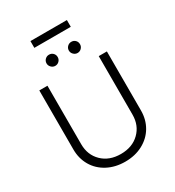

<svg xmlns="http://www.w3.org/2000/svg" viewBox="-246 -1201 1235 1356"><g transform="rotate(-30 372.0 -523.5)"><path d="M581.3 -727.3H647.7V-245.7Q647.7 -171.9 613.3 -113.3Q578.8 -54.7 515.8 -21.1Q452.8 12.4 372.2 12.4Q291.5 12.4 228.5 -21Q165.5 -54.3 131 -113.3Q96.6 -172.2 96.6 -245.7V-727.3H163V-250.4Q163 -162.6 220.5 -106.4Q278.1 -50.1 372.2 -50.1Q466.3 -50.1 523.8 -106.4Q581.3 -162.6 581.3 -250.4ZM513.8 -1060.4V-1005.3H216.6V-1060.4ZM281.6 -821Q263.5 -821 249.8 -834.7Q236.2 -848.4 236.2 -866.5Q236.2 -885.7 249.6 -898.8Q263.1 -911.9 281.6 -911.9Q301.1 -911.9 314.1 -899Q327.1 -886 327.1 -866.5Q327.1 -848 313.9 -834.5Q300.8 -821 281.6 -821ZM463.4 -821Q445.3 -821 431.6 -834.7Q418 -848.4 418 -866.5Q418 -885.7 431.5 -898.8Q445 -911.9 463.4 -911.9Q483 -911.9 495.9 -899Q508.9 -886 508.9 -866.5Q508.9 -848 495.7 -834.5Q482.6 -821 463.4 -821Z"/></g></svg>

Font: Inter Light BETA
Style: Regular
Weight: 300
Designer: Rasmus Andersson
Foundry: rsms
Version: Version 3.011;git-f93a4a705